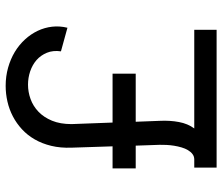

<svg xmlns="http://www.w3.org/2000/svg" viewBox="-73 -704 777 671"><g transform="rotate(-90 315.5 -368.5)"><path d="M65.3 0V-78.1H93.8Q104.4 -78.1 112.4 -84.2Q120.4 -90.2 126.2 -100Q132.1 -109.7 135.8 -122.5Q139.6 -135.3 141.7 -148.6Q143.8 -161.9 144.5 -175.1Q145.2 -188.2 144.9 -198.9L142 -282.7H62.5V-363.6H139.6L134.9 -507.1Q133.5 -545.8 141.3 -577.9Q149.1 -610.1 163.9 -635.7Q178.6 -661.2 199.2 -680.2Q219.8 -699.2 244.3 -712Q268.8 -724.8 296 -731Q323.2 -737.2 350.9 -737.2Q384.6 -737.2 414.6 -728.7Q444.6 -720.2 469.5 -705.3Q494.3 -690.3 513.1 -669.7Q532 -649.1 543.3 -625.2Q554.7 -601.2 557.7 -574.8Q560.7 -548.3 554 -521.3L471.6 -544Q475.5 -571.7 466.6 -593.2Q457.7 -614.7 441.1 -629.3Q424.4 -643.8 401.8 -651.5Q379.3 -659.1 355.1 -659.1Q329.5 -659.1 304.9 -650.2Q280.2 -641.3 260.7 -622.7Q241.1 -604 229.2 -575.3Q217.3 -546.5 217.3 -507.1L222.7 -363.6H393.5V-282.7H225.5L228.7 -198.9Q230.5 -163.4 224.6 -131.9Q218.8 -100.5 202.1 -78.1H546.9V0Z"/></g></svg>

Font: Interop
Style: Regular
Weight: 400
Designer: Rasmus Andersson, Google, Jang Haemin
Foundry: jhaemin
Version: Version 1.008